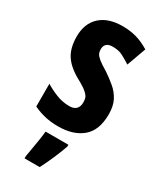

<svg xmlns="http://www.w3.org/2000/svg" viewBox="-197 -675 763 912"><g transform="rotate(30 184.5 -218.5)"><path d="M345 -211Q345 -123 296 -82Q247 -41 164 -41Q126 -41 93 -48.5Q60 -56 28 -71V-196Q55 -179 90 -165Q125 -151 162 -151Q212 -151 212 -200Q212 -212 209 -223Q206 -234 190 -248.5Q174 -263 135 -284Q79 -315 53.5 -354Q28 -393 28 -456Q28 -527 71.5 -567Q115 -607 194 -607Q233 -607 268 -597.5Q303 -588 341 -565L303 -460Q278 -476 256 -487.5Q234 -499 201 -499Q157 -499 157 -459Q157 -447 161.5 -437Q166 -427 181.5 -414Q197 -401 231 -381Q261 -361 287.5 -338.5Q314 -316 329.5 -286Q345 -256 345 -211ZM251 20Q238 57 221 96Q204 135 186 170H103V157Q106 140 110.5 113.5Q115 87 119.5 59.5Q124 32 126 10H251Z"/></g></svg>

Font: Noto Sans Tamil UI ExtraCondensed
Style: Bold
Weight: 700
Width: 2
Designer: Jelle Bosma - Monotype Design Team
Foundry: Monotype Imaging Inc.
Version: Version 2.004; ttfautohint (v1.8.4.7-5d5b)